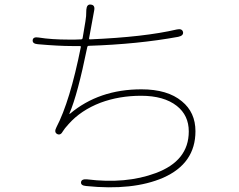

<svg xmlns="http://www.w3.org/2000/svg" viewBox="-20 -789 1040 834"><path d="M354 19Q330 17 332 2Q334 -12 358 -10Q527 11 656 -37Q800 -90 800 -218Q800 -288 748 -329Q692 -373 593 -373Q498 -373 417 -343Q331 -310 278 -250Q259 -229 254 -220Q243 -199 228 -207Q214 -215 225 -236Q284 -349 331 -584Q332 -589 327 -589H294Q234 -589 144 -597Q120 -599 122 -615Q124 -630 148 -626Q203 -617 281 -617Q293 -617 305 -617L332 -618Q338 -618 339 -624L351 -696Q353 -707 354 -719L355 -747Q357 -772 375 -769Q394 -767 389 -743L367 -623Q366 -618 371 -618Q607 -628 748 -661Q771 -666 775 -650Q778 -634 754 -629Q579 -597 366 -590Q360 -590 359 -584Q317 -378 282 -297Q280 -292 284 -295Q410 -401 594 -401Q708 -401 770 -349Q829 -301 829 -219Q829 -79 689 -17Q557 40 354 19Z"/></svg>

Font: Resource Han Rounded KR ExtraLight
Style: Regular
Weight: 250
Designer: Cyano Hao (round all glyphs); Ryoko NISHIZUKA 西塚涼子 (kana, bopomofo & ideographs); Paul D. Hunt (Latin, Greek & Cyrillic)
Foundry: Cyano Hao
Version: 0.990